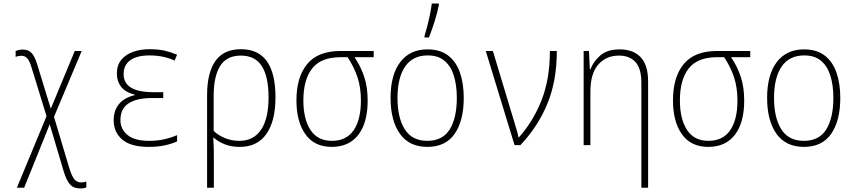

<svg xmlns="http://www.w3.org/2000/svg" viewBox="-20 -817 4810 1081"><path d="M432 244Q395 244 374.5 221.5Q354 199 339 149L260 -117L116 240H75L242 -163L157 -439Q146 -475 133 -489Q120 -503 101 -503Q92 -503 84 -501.5Q76 -500 68 -497V-530Q75 -533 85.5 -535.5Q96 -538 109 -538Q140 -538 158 -518.5Q176 -499 189 -456L266 -205L401 -530H440L284 -159L370 129Q385 177 399.5 193.5Q414 210 438 210Q454 210 466 205V238Q460 241 451.5 242.5Q443 244 432 244Z M817 10Q716 10 668 -31.5Q620 -73 620 -140Q620 -194 649.5 -230.5Q679 -267 738 -281V-284Q683 -299 660.5 -330Q638 -361 638 -402Q638 -451 663.5 -481Q689 -511 730.5 -525.5Q772 -540 821 -540Q871 -540 906 -532Q941 -524 977 -509L963 -476Q933 -490 897.5 -497.5Q862 -505 822 -505Q751 -505 713.5 -478Q676 -451 676 -400Q676 -298 843 -298H899V-265H836Q750 -265 704 -235Q658 -205 658 -141Q658 -90 698 -57Q738 -24 818 -24Q865 -24 903 -32.5Q941 -41 977 -56V-21Q950 -8 909.5 1Q869 10 817 10Z M1146 -282Q1146 -408 1193 -474Q1240 -540 1337 -540Q1531 -540 1531 -269Q1531 -136 1480 -63Q1429 10 1330 10Q1282 10 1245.5 -4.5Q1209 -19 1183 -42H1181Q1183 -8 1183.5 19.5Q1184 47 1184 76V240H1146ZM1328 -24Q1407 -24 1449.5 -86Q1492 -148 1492 -269Q1492 -384 1454.5 -444Q1417 -504 1336 -504Q1256 -504 1219.5 -445.5Q1183 -387 1183 -277V-80Q1209 -55 1246.5 -39.5Q1284 -24 1328 -24Z M1848 10Q1750 10 1699.5 -61Q1649 -132 1649 -252Q1649 -383 1709.5 -456.5Q1770 -530 1898 -530H2084V-495H1976Q2012 -442 2031 -383.5Q2050 -325 2050 -251Q2050 -126 1997.5 -58Q1945 10 1848 10ZM1849 -24Q1930 -24 1971 -83.5Q2012 -143 2012 -251Q2012 -325 1992.5 -383Q1973 -441 1937 -495H1898Q1787 -495 1737.5 -431.5Q1688 -368 1688 -252Q1688 -147 1728 -85.5Q1768 -24 1849 -24Z M2386 10Q2284 10 2231.5 -64Q2179 -138 2179 -266Q2179 -396 2233.5 -467.5Q2288 -539 2387 -539Q2458 -539 2503 -504.5Q2548 -470 2569.5 -408.5Q2591 -347 2591 -265Q2591 -138 2540 -64Q2489 10 2386 10ZM2386 -24Q2472 -24 2512 -88.5Q2552 -153 2552 -266Q2552 -336 2535.5 -390Q2519 -444 2483 -474.5Q2447 -505 2388 -505Q2304 -505 2261 -442.5Q2218 -380 2218 -265Q2218 -154 2259 -89Q2300 -24 2386 -24ZM2370 -614Q2377 -636 2385.5 -669Q2394 -702 2401 -736.5Q2408 -771 2411 -797H2451V-789Q2443 -747 2426.5 -695Q2410 -643 2395 -606H2370Z M2877 0 2715 -530H2755L2878 -122Q2883 -105 2889.5 -83.5Q2896 -62 2899 -44H2902Q2983 -135 3029.5 -254Q3076 -373 3076 -530H3115Q3115 -363 3062.5 -234.5Q3010 -106 2910 0Z M3266 0V-530H3296L3301 -426H3304Q3320 -470 3359.5 -504.5Q3399 -539 3469 -539Q3545 -539 3587 -495Q3629 -451 3629 -358V240H3591V-351Q3591 -431 3558 -467.5Q3525 -504 3465 -504Q3393 -504 3348.5 -453.5Q3304 -403 3304 -300V0Z M3968 10Q3870 10 3819.5 -61Q3769 -132 3769 -252Q3769 -383 3829.5 -456.5Q3890 -530 4018 -530H4204V-495H4096Q4132 -442 4151 -383.5Q4170 -325 4170 -251Q4170 -126 4117.5 -58Q4065 10 3968 10ZM3969 -24Q4050 -24 4091 -83.5Q4132 -143 4132 -251Q4132 -325 4112.5 -383Q4093 -441 4057 -495H4018Q3907 -495 3857.5 -431.5Q3808 -368 3808 -252Q3808 -147 3848 -85.5Q3888 -24 3969 -24Z M4506 10Q4404 10 4351.5 -64Q4299 -138 4299 -266Q4299 -396 4353.5 -467.5Q4408 -539 4507 -539Q4578 -539 4623 -504.5Q4668 -470 4689.5 -408.5Q4711 -347 4711 -265Q4711 -138 4660 -64Q4609 10 4506 10ZM4506 -24Q4592 -24 4632 -88.5Q4672 -153 4672 -266Q4672 -336 4655.5 -390Q4639 -444 4603 -474.5Q4567 -505 4508 -505Q4424 -505 4381 -442.5Q4338 -380 4338 -265Q4338 -154 4379 -89Q4420 -24 4506 -24Z"/></svg>

Font: Noto Sans Mono Condensed ExtraLight
Style: Regular
Weight: 200
Width: 3
Designer: Monotype Design Team
Foundry: Monotype Imaging Inc.
Version: Version 2.014; ttfautohint (v1.8.4.7-5d5b)